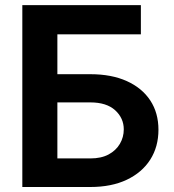

<svg xmlns="http://www.w3.org/2000/svg" viewBox="-20 -748 695 768"><path d="M69.3 0V-727.5H543.5V-610.8H209.5V-451.2H341.3Q426.3 -451.2 487.3 -423.6Q548.3 -396 581.1 -346.2Q613.8 -296.4 613.8 -229Q613.8 -161.1 581.1 -109.6Q548.3 -58.1 487.3 -29.1Q426.3 0 341.3 0ZM209.5 -114.3H341.3Q384.8 -114.3 414.3 -130.1Q443.8 -146 459.5 -172.6Q475.1 -199.2 475.1 -230.5Q475.1 -275.4 440.7 -306.9Q406.2 -338.4 341.3 -338.4H209.5Z"/></svg>

Font: Inter
Style: 650
Weight: 650
Designer: Rasmus Andersson
Foundry: rsms
Version: Version 4.001;git-66647c0bb